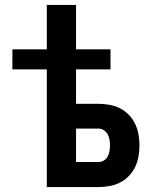

<svg xmlns="http://www.w3.org/2000/svg" viewBox="-20 -755 640 775"><path d="M169 0V-475H30V-556H169V-735H287V-556H426V-475H287V-336H377Q399 -336 421.5 -332Q444 -328 464 -318Q484 -308 500 -291.5Q516 -275 525.5 -255Q535 -235 539 -213Q543 -191 543 -168Q543 -146 539 -123.5Q535 -101 525.5 -81Q516 -61 500 -44.5Q484 -28 464 -18Q444 -8 421.5 -4Q399 0 377 0ZM287 -101H377Q389 -101 399 -107Q409 -113 414.5 -123Q420 -133 422 -145Q424 -157 424 -168Q424 -180 422 -191.5Q420 -203 414.5 -213Q409 -223 399 -229.5Q389 -236 377 -236H287Z"/></svg>

Font: Iosevka Extended
Style: Bold
Weight: 700
Width: 7
Monospace: yes
Designer: Belleve Invis
Foundry: Belleve Invis
Version: Version 32.5.0; ttfautohint (v1.8.4)